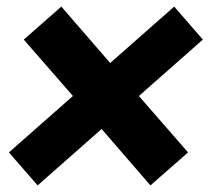

<svg xmlns="http://www.w3.org/2000/svg" viewBox="-20 -681 640 582"><path d="M436 -119 288 -290 94 -119 7 -219 201 -390 52 -561 166 -661 314 -490 508 -661 595 -561 401 -390 550 -219Z"/></svg>

Font: Tanohe Sans
Style: Bold Italic
Weight: 700
Designer: Village Type and Design LLC & Cristiano Sobral
Foundry: Cooper Hewitt Smithsonian Design Museum
Version: Version 1.00;September 29, 2021;FontCreator 13.0.0.2655 64-b